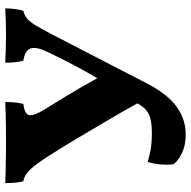

<svg xmlns="http://www.w3.org/2000/svg" viewBox="-18 -701 728 732"><g transform="rotate(-90 346.0 -335.0)"><path d="M200 9Q158 9 129 -5Q100 -19 86 -37Q83 -55 85 -84.5Q87 -114 95 -136Q113 -130 140.5 -125Q168 -120 206 -120Q254 -120 277.5 -132Q301 -144 318 -175Q285 -235 250 -294Q215 -353 184.5 -404.5Q154 -456 131 -492Q95 -550 71 -578Q47 -606 21 -610Q14 -635 14 -679Q30 -678 59.5 -677.5Q89 -677 119 -676.5Q149 -676 166 -676Q190 -676 235 -676.5Q280 -677 323 -679Q323 -655 321 -638.5Q319 -622 316 -610Q276 -605 273 -587.5Q270 -570 293 -532Q321 -487 340.5 -455Q360 -423 377 -393.5Q394 -364 414 -328Q464 -413 515 -520Q535 -562 527 -583Q519 -604 481 -610Q477 -622 475 -639Q473 -656 473 -679Q492 -678 523.5 -677Q555 -676 580 -676Q604 -676 633.5 -677Q663 -678 680 -679Q680 -659 677.5 -642Q675 -625 671 -610Q653 -606 640 -594.5Q627 -583 614 -561Q601 -539 582 -503L394 -139Q353 -60 305 -25.5Q257 9 200 9Z"/></g></svg>

Font: Vollkorn ExtraBold
Style: Regular
Weight: 800
Designer: Friedrich Althausen
Foundry: Friedrich Althausen
Version: Version 5.000; ttfautohint (v1.8.3)